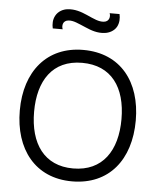

<svg xmlns="http://www.w3.org/2000/svg" viewBox="-54 -802 715 864"><g transform="rotate(5 303.5 -369.5)"><path d="M451 -753.1H406.3C412.5 -738.5 408.3 -714.6 383.3 -712.5C360.4 -710.4 339.6 -720.8 304.2 -736.5C278.1 -747.9 249 -758.3 215.6 -754.2C196.9 -752.1 175 -741.7 163.5 -720.8C153.1 -702.1 153.1 -681.2 157.3 -662.5H202.1C195.8 -678.1 199 -702.1 225 -704.2C247.9 -706.2 268.8 -694.8 304.2 -680.2C330.2 -668.8 359.4 -658.3 391.7 -662.5C411.5 -664.6 433.3 -675 444.8 -694.8C455.2 -713.5 455.2 -735.4 451 -753.1ZM303.1 15.6C469.8 15.6 565.6 -104.2 565.6 -282.3C565.6 -456.3 471.9 -578.1 303.1 -578.1C139.6 -578.1 41.7 -459.4 41.7 -282.3C41.7 -107.3 136.5 15.6 303.1 15.6ZM501 -282.3C501 -140.6 436.5 -42.7 303.1 -42.7C172.9 -42.7 106.3 -137.5 106.3 -282.3C106.3 -421.9 168.8 -519.8 303.1 -519.8C435.4 -519.8 501 -426 501 -282.3Z"/></g></svg>

Font: Manrope3 Light
Style: Regular
Weight: 300
Designer: Mikhail Sharanda
Foundry: Mikhail Sharanda
Version: Version 3.000;PS 003.000;hotconv 1.0.88;makeotf.lib2.5.64775